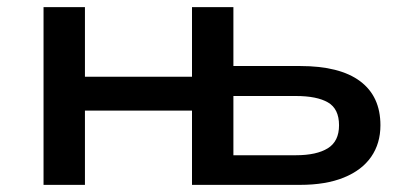

<svg xmlns="http://www.w3.org/2000/svg" viewBox="-20 -518 1147 538"><path d="M102 0V-498H218V-303H518V-498H634V-333H821Q932 -333 989 -290.5Q1046 -248 1046 -167Q1046 -116 1020 -78.5Q994 -41 943.5 -20.5Q893 0 821 0H518V-208H218V0ZM634 -83H809Q867 -83 898.5 -102.5Q930 -122 930 -167Q930 -213 899 -231Q868 -249 809 -249H634Z"/></svg>

Font: Nunito Sans 7pt SemiExpanded SemiBold
Style: Regular
Weight: 600
Width: 6
Designer: Vernon Adams
Foundry: Vernon Adams
Version: Version 3.101;gftools[0.9.27]